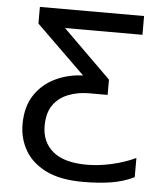

<svg xmlns="http://www.w3.org/2000/svg" viewBox="-52 -760 688 815"><g transform="rotate(5 292.0 -352.0)"><path d="M331 10Q234 10 173 -20.5Q112 -51 83.5 -101.5Q55 -152 55 -211Q55 -287 88.5 -337Q122 -387 176.5 -412.5Q231 -438 293 -440L85 -643V-714H529V-634H199L404 -432V-367H326Q277 -367 236.5 -351Q196 -335 172.5 -301.5Q149 -268 149 -213Q149 -144 197 -104Q245 -64 342 -64Q392 -64 447.5 -76.5Q503 -89 549 -111V-29Q504 -7 451 1.5Q398 10 331 10Z"/></g></svg>

Font: Noto IKEA Simplified Chinese
Style: Regular
Weight: 400
Designer: Monotype Design Team
Foundry: Monotype Imaging Inc.
Version: Version 1.100